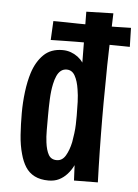

<svg xmlns="http://www.w3.org/2000/svg" viewBox="-52 -735 564 786"><g transform="rotate(5 230.5 -342.5)"><path d="M44 -255Q44 -300 49.5 -343.5Q55 -387 66 -422Q81 -469 110.5 -498Q140 -527 188 -527Q207 -527 223 -521Q239 -515 251.5 -505.5Q264 -496 273 -483Q273 -502 272.5 -529.5Q272 -557 272 -587Q272 -617 271.5 -644.5Q271 -672 271 -692L382 -695Q379 -610 377 -543Q375 -476 375 -423.5Q375 -371 374 -328Q374 -297 374 -264.5Q374 -232 374.5 -198.5Q375 -165 375.5 -131Q376 -97 377 -64.5Q378 -32 379 0L281 1L278 -62Q268 -41 253 -24.5Q238 -8 219.5 1Q201 10 177 10Q143 10 119.5 -2Q96 -14 82 -36Q68 -58 60 -88Q50 -123 47 -165.5Q44 -208 44 -255ZM152 -256Q152 -224 152 -195.5Q152 -167 155 -145Q159 -113 169.5 -94.5Q180 -76 203 -76Q226 -76 239.5 -99Q253 -122 260 -155Q263 -173 265.5 -191.5Q268 -210 268.5 -228.5Q269 -247 269 -265Q269 -293 268 -321Q267 -349 263 -372Q258 -406 246 -427.5Q234 -449 212 -449Q198 -449 188 -441Q178 -433 171.5 -418.5Q165 -404 161 -385Q155 -357 153.5 -323Q152 -289 152 -256ZM136 -564 140 -642Q143 -642 157.5 -642Q172 -642 194 -641.5Q216 -641 243 -640.5Q270 -640 300 -640Q320 -640 345.5 -640Q371 -640 394.5 -640.5Q418 -641 436 -641.5Q454 -642 459 -642L461 -564Q454 -564 434.5 -564.5Q415 -565 389.5 -565Q364 -565 338 -565.5Q312 -566 294 -566Q229 -566 186.5 -565Q144 -564 136 -564Z"/></g></svg>

Font: Truculenta
Style: Bold
Weight: 700
Designer: Ivan Castro, Eva Sanz & Omnibus-Type Team
Foundry: Omnibus-Type
Version: Version 1.002